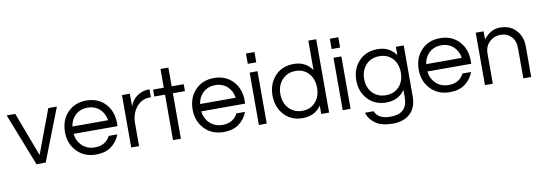

<svg xmlns="http://www.w3.org/2000/svg" viewBox="-64 -1149 5109 1804"><g transform="rotate(-10 2490.5 -247.0)"><path d="M484 -500 289 0H201L5 -500H87L245 -80L402 -500Z M771 -60Q872 -60 916 -144H998Q972 -76 915.5 -34Q859 8 770 8Q657 8 586 -67Q517 -140 517 -250Q517 -361 583 -433Q653 -508 765 -508Q877 -508 947 -433Q1013 -361 1013 -250V-220H594Q602 -151 649 -106Q697 -60 771 -60ZM765 -440Q696 -440 649 -397Q605 -356 595 -290H935Q925 -356 881 -397Q834 -440 765 -440Z M1369 -508V-433H1360Q1279 -433 1228 -368Q1180 -306 1180 -220V0H1105V-500H1180V-377Q1204 -455 1284 -492Q1317 -508 1364 -508Z M1504 0V-434H1402V-500H1504V-679H1579V-500H1694V-434H1579V0Z M1989 -60Q2090 -60 2134 -144H2216Q2190 -76 2133.5 -34Q2077 8 1988 8Q1875 8 1804 -67Q1735 -140 1735 -250Q1735 -361 1801 -433Q1871 -508 1983 -508Q2095 -508 2165 -433Q2231 -361 2231 -250V-220H1812Q1820 -151 1867 -106Q1915 -60 1989 -60ZM1983 -440Q1914 -440 1867 -397Q1823 -356 1813 -290H2153Q2143 -356 2099 -397Q2052 -440 1983 -440Z M2323 -500H2398V0H2323ZM2401 -682V-584H2320V-682Z M2918 -80Q2858 8 2739 8Q2631 8 2563 -67Q2497 -141 2497 -250Q2497 -359 2563 -433Q2631 -508 2744 -508Q2857 -508 2918 -419V-700H2993V0H2918ZM2749 -60Q2830 -60 2877 -116Q2922 -169 2922 -250Q2922 -331 2877 -384Q2830 -440 2749 -440Q2669 -440 2619 -384Q2572 -331 2572 -250Q2572 -169 2619 -116Q2669 -60 2749 -60Z M3123 -500H3198V0H3123ZM3201 -682V-584H3120V-682Z M3718 -420V-500H3793V-15Q3793 93 3731.5 149.5Q3670 206 3566 206Q3462 206 3403.5 166Q3345 126 3324 60H3407Q3439 138 3553 138Q3640 138 3679 98Q3718 58 3718 -20V-89Q3657 0 3539 0Q3431 0 3363 -74Q3297 -146 3297 -254Q3297 -362 3363 -434Q3431 -508 3544.5 -508Q3658 -508 3718 -420ZM3549 -68Q3590 -68 3622 -82.5Q3654 -97 3677 -122Q3722 -174 3722 -254Q3722 -334 3677 -386Q3628 -440 3549 -440Q3468 -440 3419 -386Q3372 -333 3372 -254Q3372 -175 3419 -122Q3468 -68 3549 -68Z M4146 -60Q4247 -60 4291 -144H4373Q4347 -76 4290.5 -34Q4234 8 4145 8Q4032 8 3961 -67Q3892 -140 3892 -250Q3892 -361 3958 -433Q4028 -508 4140 -508Q4252 -508 4322 -433Q4388 -361 4388 -250V-220H3969Q3977 -151 4024 -106Q4072 -60 4146 -60ZM4140 -440Q4071 -440 4024 -397Q3980 -356 3970 -290H4310Q4300 -356 4256 -397Q4209 -440 4140 -440Z M4555 -500V-422Q4582 -458 4621 -483Q4660 -508 4710 -508Q4760 -508 4796 -494Q4832 -480 4859 -452Q4921 -391 4921 -291V0H4846V-289Q4846 -358 4807 -399Q4768 -440 4706 -440Q4643 -440 4599 -398Q4555 -355 4555 -288V0H4480V-500Z"/></g></svg>

Font: Questrial
Style: Regular
Weight: 400
Designer: Joe Prince
Foundry: Joe Prince
Version: Version 1.002